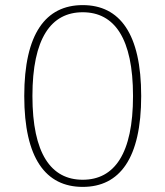

<svg xmlns="http://www.w3.org/2000/svg" viewBox="-20 -720 648 752"><path d="M304 12C449 12 533 -100 533 -344C533 -588 449 -700 304 -700C159 -700 75 -588 75 -344C75 -100 159 12 304 12ZM304 -16C180 -16 107 -118 107 -344C107 -570 180 -672 304 -672C428 -672 501 -570 501 -344C501 -118 428 -16 304 -16Z"/></svg>

Font: Arima Koshi Thin
Style: Regular
Weight: 250
Designer: Joana Correia and Natanael Gama
Foundry: NDISCOVER
Version: Version 1.019;PS 001.019;hotconv 1.0.88;makeotf.lib2.5.64775